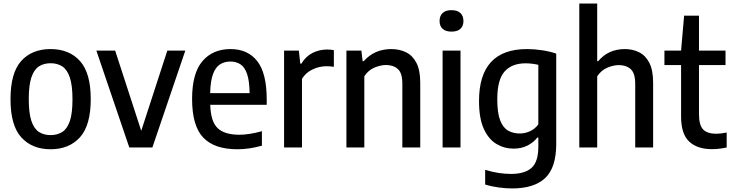

<svg xmlns="http://www.w3.org/2000/svg" viewBox="-20 -828 4109 1078"><path d="M264 10Q160.5 10 99.8 -56.5Q39 -123 39 -271Q39 -419 99.2 -485.8Q159.5 -552.5 264 -552.5Q368.5 -552.5 429 -485.5Q489.5 -418.5 489.5 -271.5Q489.5 -124 428.8 -57Q368 10 264 10ZM264 -69.5Q302 -69.5 329.8 -87.2Q357.5 -105 372.2 -148.5Q387 -192 387 -269.5Q387 -349 372 -393.2Q357 -437.5 329.5 -455.2Q302 -473 264 -473Q226.5 -473 199 -455.5Q171.5 -438 156.5 -394.2Q141.5 -350.5 141.5 -272.5Q141.5 -193.5 156.2 -149.2Q171 -105 198.5 -87.2Q226 -69.5 264 -69.5Z M706 0 521 -544H626.5L773 -93.5L919.5 -544H1020.5L835.5 0Z M1312 10Q1184 10 1121.2 -55.5Q1058.5 -121 1058.5 -272.5Q1058.5 -416.5 1116.5 -484.5Q1174.5 -552.5 1274 -552.5Q1371.5 -552.5 1424.5 -484.5Q1477.5 -416.5 1477.5 -270V-239.5H1160.5Q1163 -145.5 1202 -108.5Q1241 -71.5 1324 -71.5Q1379 -71.5 1450.5 -91.5V-10Q1412.5 0.5 1379 5.2Q1345.5 10 1312 10ZM1273.5 -482.5Q1240 -482.5 1215 -466.5Q1190 -450.5 1175.8 -411.8Q1161.5 -373 1160 -305H1381.5Q1380.5 -373 1367.5 -411.8Q1354.5 -450.5 1330.5 -466.5Q1306.5 -482.5 1273.5 -482.5Z M1575 0V-544H1658L1666 -470.5H1672Q1696.5 -511.5 1734.8 -530.8Q1773 -550 1816.5 -550Q1827 -550 1836.8 -549Q1846.5 -548 1854.5 -546.5V-453Q1843.5 -455 1832.8 -455.5Q1822 -456 1810.5 -456Q1773 -456 1735 -438.2Q1697 -420.5 1675.5 -385.5V0Z M1925 0V-544H2009L2016 -484.5H2022Q2082.5 -552.5 2176.5 -552.5Q2223.5 -552.5 2260.2 -534.2Q2297 -516 2318.2 -474.8Q2339.5 -433.5 2339.5 -364V0H2239V-358Q2239 -417.5 2214 -440.2Q2189 -463 2147 -463Q2117.5 -463 2083 -448.8Q2048.5 -434.5 2025.5 -400V0Z M2465 0V-544H2565.5V0ZM2515 -650.5Q2482 -650.5 2465 -666.2Q2448 -682 2448 -710Q2448 -738.5 2465 -754.8Q2482 -771 2515 -771Q2548 -771 2565 -754.8Q2582 -738.5 2582 -710Q2582 -682 2565 -666.2Q2548 -650.5 2515 -650.5Z M2856 230Q2820.5 230 2779.8 224.5Q2739 219 2704 208V125.5Q2743 137.5 2779.2 143Q2815.5 148.5 2849 148.5Q2926.5 148.5 2964.5 114.5Q3002.5 80.5 3002.5 -4.5V-56H2997Q2976 -28.5 2942 -11Q2908 6.5 2863.5 6.5Q2812 6.5 2767.8 -19.5Q2723.5 -45.5 2696.5 -104.2Q2669.5 -163 2669.5 -261Q2669.5 -552.5 2939 -552.5Q2980 -552.5 3024.2 -545.8Q3068.5 -539 3103 -527V-20.5Q3103 113.5 3040.8 171.8Q2978.5 230 2856 230ZM2898.5 -78.5Q2927.5 -78.5 2955.8 -91.2Q2984 -104 3002.5 -130V-464Q2988.5 -467.5 2969.2 -470Q2950 -472.5 2931 -472.5Q2854 -472.5 2813 -426.5Q2772 -380.5 2772 -270.5Q2772 -194 2788.2 -152.2Q2804.5 -110.5 2833 -94.5Q2861.5 -78.5 2898.5 -78.5Z M3232.5 0V-808H3333V-484.5H3338.5Q3395.5 -552.5 3488.5 -552.5Q3533 -552.5 3569 -534.2Q3605 -516 3626 -474.8Q3647 -433.5 3647 -363V0H3546.5V-357.5Q3546.5 -417 3521.2 -439.8Q3496 -462.5 3454.5 -462.5Q3424.5 -462.5 3390.2 -448.2Q3356 -434 3333 -399.5V0Z M3977.5 9.5Q3895 9.5 3849.5 -33.2Q3804 -76 3804 -173V-462.5H3710.5V-544H3804L3821 -740H3904.5V-544H4053.5V-462.5H3904.5V-187.5Q3904.5 -125 3928 -101Q3951.5 -77 4001.5 -77Q4026 -77 4060 -84V0Q4041.5 4 4020 6.8Q3998.5 9.5 3977.5 9.5Z"/></svg>

Font: Encode Sans SmCnd Md
Style: Regular
Weight: 500
Width: 4
Designer: Multiple Designers
Foundry: Impallari Type
Version: Version 3.002; ttfautohint (v1.8.3) -l 8 -r 50 -G 200 -x 14 